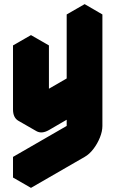

<svg xmlns="http://www.w3.org/2000/svg" viewBox="-20 -720 560 930"><path d="M217 -90Q182 -70 156 -85Q130 -100 130 -140V-450L217 -500V-190L390 -290V-600L476 -650V-110Q476 -84 464 -54Q452 -24 432.5 1.5Q413 27 390 40L130 190V90L390 -60V-290Q390 -264 378 -234Q366 -204 346 -178.5Q326 -153 303 -140ZM390 -290V-60L303 -110V-340ZM390 -60 130 90 43 40 303 -110ZM130 90V190L43 140V40ZM476 -650 390 -600 303 -650 390 -700ZM390 -600V-290L303 -340V-650ZM390 -290 217 -190 130 -240 303 -340ZM217 -500 130 -450 43 -500 130 -550ZM130 -450V-140Q130 -100 156 -85L69 -135Q43 -150 43 -190V-500Z"/></svg>

Font: Nabla Normal
Style: Regular
Weight: 400
Designer: Arthur Reinders Folmer
Version: Version 1.000